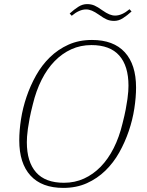

<svg xmlns="http://www.w3.org/2000/svg" viewBox="-20 -905 719 937"><path d="M292 -13Q345 -13 390 -33.5Q435 -54 471.5 -91.5Q508 -129 535 -182.5Q562 -236 578 -303Q588 -342 593.5 -371Q599 -400 602 -422Q605 -444 606 -459.5Q607 -475 607 -487Q607 -583 562 -634Q517 -685 426 -685Q373 -685 328 -664.5Q283 -644 246.5 -606.5Q210 -569 183 -515.5Q156 -462 140 -395Q130 -356 124.5 -327Q119 -298 116 -276Q113 -254 112 -238.5Q111 -223 111 -211Q111 -115 156 -64Q201 -13 292 -13ZM289 12Q184 12 129 -48Q74 -108 74 -220Q74 -268 82.5 -323Q91 -378 109.5 -432.5Q128 -487 156 -537Q184 -587 223.5 -625.5Q263 -664 314 -687Q365 -710 429 -710Q534 -710 589 -650Q644 -590 644 -478Q644 -430 635.5 -375Q627 -320 608.5 -265.5Q590 -211 562 -161Q534 -111 494.5 -72.5Q455 -34 404 -11Q353 12 289 12ZM537 -803Q517 -803 501 -810Q485 -817 463 -833Q443 -847 428.5 -853Q414 -859 400 -859Q367 -859 330 -828L320 -839Q342 -859 362.5 -872Q383 -885 405 -885Q425 -885 441 -878Q457 -871 479 -855Q499 -841 513.5 -835Q528 -829 542 -829Q575 -829 612 -860L622 -849Q600 -829 579.5 -816Q559 -803 537 -803Z"/></svg>

Font: IBM Plex Serif ExtraLight
Style: Italic
Weight: 200
Italic angle: -14°
Designer: Mike Abbink, Paul van der Laan, Pieter van Rosmalen
Foundry: Bold Monday
Version: Version 2.5